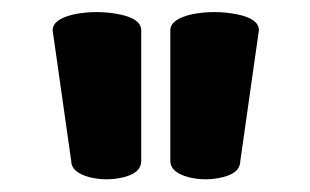

<svg xmlns="http://www.w3.org/2000/svg" viewBox="-20 -712 500 310"><path d="M208 -663V-452Q208 -433 180 -426Q152 -419 124 -426Q95 -434 95 -452L65 -663Q65 -681 100 -689Q136 -696 172 -689Q208 -682 208 -663ZM284 -426Q255 -434 255 -452V-663Q255 -681 290 -689Q326 -696 362 -689Q398 -682 398 -663L368 -452Q368 -433 340 -426Q312 -419 284 -426Z"/></svg>

Font: FC Lilita One
Style: Regular
Weight: 400
Designer: Juan Montoreano
Foundry: Juan Montoreano
Version: Version 1.002